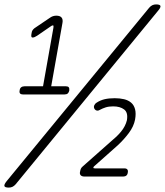

<svg xmlns="http://www.w3.org/2000/svg" viewBox="-89 -800 748 870"><path d="M-49 50Q-67 50 -69 43Q-71 36 -59 21L587 -765Q594 -773 601.5 -776.5Q609 -780 618 -780Q636 -780 638 -773Q640 -766 627 -751L-18 35Q-25 43 -32.5 46.5Q-40 50 -49 50ZM294 0Q282 0 276.5 -6Q271 -12 274 -23Q275 -30 277.5 -35.5Q280 -41 286 -46L417 -162Q427 -170 438 -180.5Q449 -191 459 -203Q469 -215 476 -228.5Q483 -242 486 -255Q492 -290 473.5 -304Q455 -318 424 -318Q404 -318 390 -313.5Q376 -309 363 -302Q355 -297 348 -299.5Q341 -302 338 -309Q335 -316 338.5 -323.5Q342 -331 349 -335Q366 -346 385.5 -350.5Q405 -355 431 -355Q454 -355 473 -350.5Q492 -346 505 -335Q518 -324 523 -305Q528 -286 523 -258Q517 -227 495 -197.5Q473 -168 445 -142L337 -46Q334 -43 334 -40Q334 -37 342 -37H475Q484 -37 488 -32Q492 -27 490 -18Q489 -9 483.5 -4.5Q478 0 469 0ZM15 -372Q6 -372 2 -376.5Q-2 -381 0 -390Q1 -400 7 -404.5Q13 -409 22 -409H106L153 -674Q154 -680 153.5 -682.5Q153 -685 150 -685Q148 -685 145.5 -683.5Q143 -682 140 -680L79 -638Q73 -634 68 -632Q63 -630 59 -630Q54 -630 53 -635Q52 -640 54 -649Q55 -658 58.5 -663Q62 -668 67 -672L135 -718Q143 -724 150.5 -726.5Q158 -729 166 -729Q183 -729 190 -720.5Q197 -712 194 -696L143 -409H210Q219 -409 222.5 -404.5Q226 -400 225 -390Q223 -381 218 -376.5Q213 -372 203 -372Z"/></svg>

Font: Maple Mono Thin
Style: Italic
Weight: 250
Italic angle: -10°
Monospace: yes
Designer: subframe7536
Version: Version 7.000